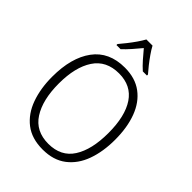

<svg xmlns="http://www.w3.org/2000/svg" viewBox="-267 -1076 1215 1215"><g transform="rotate(45 340.5 -468.5)"><path d="M622 -358Q622 -252 592 -169Q562 -86 499.5 -38Q437 10 341 10Q243 10 180.5 -38.5Q118 -87 88 -170.5Q58 -254 58 -359Q58 -529 130 -627Q202 -725 343 -725Q436 -725 498 -679Q560 -633 591 -550.5Q622 -468 622 -358ZM118 -358Q118 -212 173 -126.5Q228 -41 341 -41Q454 -41 508 -125.5Q562 -210 562 -358Q562 -509 507 -591Q452 -673 343 -673Q229 -673 173.5 -588.5Q118 -504 118 -358ZM368 -947Q380 -924 399.5 -896Q419 -868 440 -841.5Q461 -815 477 -797V-788H440Q415 -810 389 -839.5Q363 -869 340 -897Q317 -869 291 -839.5Q265 -810 241 -788H204V-797Q221 -817 242 -843.5Q263 -870 282 -897.5Q301 -925 313 -947Z"/></g></svg>

Font: Noto Sans Sinhala SemiCondensed Light
Style: Regular
Weight: 300
Width: 4
Designer: Jelle Bosma - Monotype Design Team
Foundry: Monotype Imaging Inc.
Version: Version 2.006; ttfautohint (v1.8.4.7-5d5b)